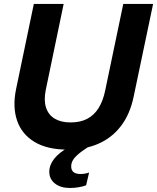

<svg xmlns="http://www.w3.org/2000/svg" viewBox="-20 -749 797 974"><path d="M334.7 204.6Q287.7 204.6 258.9 182.1Q230.1 159.7 230.1 122.3Q230.1 88 254.8 56.6Q279.4 25.1 328.4 -2.1Q377.4 -29.3 450.9 -50L476.9 -34.9Q437.1 -10.1 406.4 10.8Q375.6 31.7 358.4 51.6Q341.1 71.6 341.1 94.9Q341.1 133.7 388.6 133.7Q398.7 133.7 410.2 131.9Q421.7 130 432.1 126L416.9 190.9Q401.7 197 379.5 200.8Q357.3 204.6 334.7 204.6ZM322.3 10Q219.7 10 155 -29.1Q90.3 -68.1 66.6 -137.6Q42.9 -207.1 61.6 -297.1L151.6 -729H302.9L212.1 -292.6Q201.4 -239.3 213.8 -202.4Q226.1 -165.6 258.2 -146.7Q290.3 -127.9 337.7 -127.9Q387.3 -127.9 422.2 -146.1Q457.1 -164.3 479.9 -200.4Q502.7 -236.6 513.6 -290L605.4 -729H756.7L658.4 -260.7Q640 -170.6 594.1 -110.4Q548.3 -50.1 479.7 -20.1Q411.1 10 322.3 10Z"/></svg>

Font: Mona Sans ExtraLight
Style: Italic
Weight: 200
Italic angle: -11.6951°
Designer: Deni Anggara
Foundry: GitHub
Version: Version 2.000